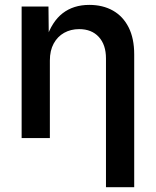

<svg xmlns="http://www.w3.org/2000/svg" viewBox="-20 -573 647 797"><path d="M187 -321.8V0H69.8V-545.9H181.2L182.6 -411.6H171.9Q195.3 -483.4 240.2 -518.1Q285.2 -552.7 350.6 -552.7Q406.7 -552.7 448.7 -529.1Q490.7 -505.4 513.9 -459.5Q537.1 -413.6 537.1 -347.2V204.1H419.9V-330.6Q419.9 -387.2 390.1 -419.7Q360.4 -452.1 308.6 -452.1Q273.9 -452.1 246.3 -436.8Q218.8 -421.4 202.9 -392.3Q187 -363.3 187 -321.8Z"/></svg>

Font: Inter Cardless
Style: Medium
Weight: 500
Designer: Rasmus Andersson
Foundry: rsms
Version: Version 4.001;git-9221beed3